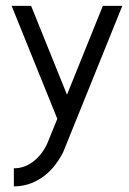

<svg xmlns="http://www.w3.org/2000/svg" viewBox="-20 -414 450 669"><path d="M88.4 -393.6 213.4 -84 338.4 -393.6H406.2L199.7 117.2Q168.9 176.3 124.5 205.8Q80.1 235.4 28.3 235.4V172.4Q63.5 172.4 93 151.1Q122.6 129.9 143.1 89.8L179.7 0L20.5 -393.6Z"/></svg>

Font: Fibel Sued LRS
Style: Regular
Weight: 400
Designer: Peter Wiegel
Foundry: Peter Wiegel
Version: Version 000.000